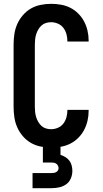

<svg xmlns="http://www.w3.org/2000/svg" viewBox="-20 -763 540 1003"><path d="M247 8Q220 8 192.5 2.5Q165 -3 141.5 -16.5Q118 -30 99.5 -51.5Q81 -73 70 -98Q59 -123 55 -150.5Q51 -178 51 -205V-530Q51 -557 55 -584.5Q59 -612 70 -637Q81 -662 99.5 -683.5Q118 -705 141.5 -718.5Q165 -732 192.5 -737.5Q220 -743 247 -743Q273 -743 298.5 -738.5Q324 -734 347 -722.5Q370 -711 388.5 -692.5Q407 -674 419 -651.5Q431 -629 437 -603.5Q443 -578 443 -552V-546H332V-549Q332 -567 327 -585Q322 -603 311 -617.5Q300 -632 282.5 -639.5Q265 -647 247 -647Q233 -647 220 -643Q207 -639 197 -630Q187 -621 180 -609Q173 -597 169 -584Q165 -571 163.5 -557.5Q162 -544 162 -530V-205Q162 -191 163.5 -177.5Q165 -164 169 -151Q173 -138 180 -126Q187 -114 197 -105Q207 -96 220 -92Q233 -88 247 -88Q265 -88 282.5 -95.5Q300 -103 311 -117.5Q322 -132 327 -150Q332 -168 332 -186V-189H443V-183Q443 -157 437 -131.5Q431 -106 419 -83.5Q407 -61 388.5 -42.5Q370 -24 347 -12.5Q324 -1 298.5 3.5Q273 8 247 8ZM150 220V141H250Q256 141 262 140Q268 139 273.5 136Q279 133 282.5 127.5Q286 122 286 116Q286 109 283 103Q280 97 275 93Q270 89 263.5 87.5Q257 86 250 86H204V-88H296V46Q309 50 321.5 57.5Q334 65 342.5 76.5Q351 88 354.5 102Q358 116 358 130Q358 150 350 169Q342 188 326 199.5Q310 211 290 215.5Q270 220 250 220Z"/></svg>

Font: Moesevka
Style: Bold
Weight: 700
Monospace: yes
Designer: Belleve Invis
Foundry: Belleve Invis
Version: Version 32.5.0; ttfautohint (v1.8.4)